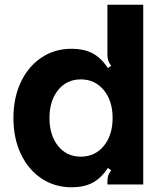

<svg xmlns="http://www.w3.org/2000/svg" viewBox="-20 -783 686 815"><path d="M37 -282Q37 -368 68.5 -434.5Q100 -501 156 -538.5Q212 -576 284 -576Q335 -576 371.5 -557.5Q408 -539 438 -494L452 -504Q443 -515 439.5 -526Q436 -537 436 -552V-763H588V0H436V-12Q436 -28 439.5 -38.5Q443 -49 452 -60L438 -70Q408 -25 371.5 -6.5Q335 12 284 12Q212 12 156 -25.5Q100 -63 68.5 -129.5Q37 -196 37 -282ZM458 -282Q458 -355 420.5 -400.5Q383 -446 323 -446Q263 -446 226.5 -400.5Q190 -355 190 -282Q190 -209 226.5 -163.5Q263 -118 323 -118Q383 -118 420.5 -163.5Q458 -209 458 -282Z"/></svg>

Font: Open Sauce Sans ExtraBold
Style: Regular
Weight: 800
Designer: Alfredo Marco Pradil
Foundry: Creative Sauce Fz LLC
Version: Version 1.477